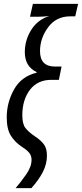

<svg xmlns="http://www.w3.org/2000/svg" viewBox="-20 -780 426 998"><path d="M143 198Q181 156 202.5 114.5Q224 73 224 29Q224 -9 207.5 -30.5Q191 -52 162 -71Q128 -94 112 -115Q96 -136 96 -181Q96 -261 135.5 -313Q175 -365 247 -365H286L300 -434H266Q188 -434 188 -514Q188 -581 230 -638Q272 -695 345 -695H371L386 -760H151L136 -693H178Q207 -693 236 -697Q175 -677 142 -624Q109 -571 109 -509Q109 -434 171 -405L170 -402Q91 -383 53 -315Q15 -247 15 -170Q15 -109 36.5 -74.5Q58 -40 98 -14Q119 -1 131.5 14Q144 29 144 51Q144 87 115.5 127.5Q87 168 61 198Z"/></svg>

Font: Noto Sans Display Condensed
Style: Italic
Weight: 400
Width: 3
Designer: Monotype Design team
Foundry: Monotype Imaging Inc.
Version: 1.000